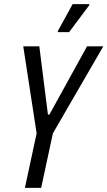

<svg xmlns="http://www.w3.org/2000/svg" viewBox="-20 -913 522 933"><path d="M101 0 158 -265 93 -688H171L213 -356H220L403 -688H482L237 -265L180 0ZM261 -757V-762L333 -893H414V-888L316 -757Z"/></svg>

Font: Saira Condensed
Style: Italic
Weight: 400
Width: 3
Italic angle: -12°
Designer: Hector Gatti with collaboration of the Omnibus-Type team
Foundry: Omnibus-Type
Version: Version 1.100